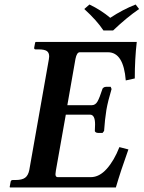

<svg xmlns="http://www.w3.org/2000/svg" viewBox="-20 -832 637 852"><path d="M24.9 0 22.9 -2 26.9 -23.9Q27.8 -32.7 36.1 -33.2H48.8Q77.6 -33.2 91.3 -43.2Q105 -53.2 109.9 -77.1L196.8 -568.8Q197.8 -575.7 198.2 -581.5Q198.2 -598.6 187.5 -605.7Q176.8 -612.8 151.9 -612.8H138.2Q130.4 -612.8 131.8 -621.1L136.2 -644L139.2 -646H586.9Q578.1 -570.8 578.1 -483.9L538.1 -475.1Q528.3 -600.1 459 -600.1H334Q320.8 -600.1 314.9 -570.8L278.8 -365.2H387.2Q403.3 -365.2 412.6 -381.6Q421.9 -397.9 434.1 -436Q434.1 -439 439 -442.9Q443.8 -446.8 451.2 -446.8H471.2L475.1 -437Q459 -383.8 452.1 -344.2Q445.3 -302.2 441.9 -251L435.1 -242.2H415Q408.2 -242.2 404.1 -245.6Q399.9 -249 400.9 -252Q401.9 -270.5 401.9 -280.3Q401.9 -322.8 379.9 -323.2H272L228 -75.2Q226.6 -65.9 226.1 -59.1Q226.1 -46.4 235.8 -45.9H382.8Q420.9 -45.9 453.9 -83Q486.8 -120.1 509.8 -179.2L549.8 -168.9Q515.6 -73.7 494.1 0ZM439 -696.8Q410.2 -740.7 354 -792L377 -812Q428.7 -787.1 469.2 -752.9Q525.4 -790 582 -812L597.2 -792Q543 -754.9 481.9 -696.8Z"/></svg>

Font: Linux Libertine O
Style: Semibold Italic
Weight: 600
Italic angle: -11.5°
Designer: Philipp H. Poll
Foundry: Philipp H. Poll
Version: Version 5.1.2